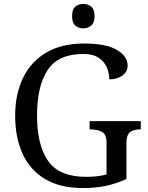

<svg xmlns="http://www.w3.org/2000/svg" viewBox="-20 -945 754 975"><path d="M401 10Q285 10 208.5 -36Q132 -82 94.5 -164.5Q57 -247 57 -358Q57 -466 96.5 -548.5Q136 -631 214 -677.5Q292 -724 407 -724Q518 -724 573 -692Q628 -660 628 -612Q628 -580 601 -561Q574 -542 535 -542Q535 -573 522.5 -602.5Q510 -632 481 -651.5Q452 -671 403 -671Q276 -671 222 -589.5Q168 -508 168 -358Q168 -208 224.5 -127.5Q281 -47 417 -47Q446 -47 473 -50Q500 -53 521 -59V-220Q521 -264 496.5 -276Q472 -288 439 -288H435V-330H695V-288H691Q663 -288 642.5 -275.5Q622 -263 622 -216V-36Q572 -13 519 -1.5Q466 10 401 10ZM403 -801Q379 -801 362.5 -815Q346 -829 346 -863Q346 -898 362.5 -911.5Q379 -925 403 -925Q426 -925 443 -911.5Q460 -898 460 -863Q460 -829 443 -815Q426 -801 403 -801Z"/></svg>

Font: Noto Serif Oriya
Style: Regular
Weight: 400
Designer: David Williams
Foundry: Google LLC, David Williams
Version: Version 1.051; ttfautohint (v1.8.4.7-5d5b)